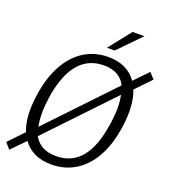

<svg xmlns="http://www.w3.org/2000/svg" viewBox="-165 -1050 1052 1183"><g transform="rotate(20 361.0 -458.0)"><path d="M33 13 -0.5 -26 93.5 -124Q75 -168.5 71 -227.2Q67 -286 77.5 -358.5Q94.5 -479 140.5 -562.5Q186.5 -646 256 -689.5Q325.5 -733 413 -733Q475.5 -733 522.5 -710.8Q569.5 -688.5 599.5 -645L686.5 -735L721 -697L625 -597Q643 -552 647.2 -492.5Q651.5 -433 641 -360Q624.5 -241 578.8 -158.2Q533 -75.5 463.5 -32.8Q394 10 307 10Q244 10 197 -12Q150 -34 120.5 -76.5ZM317 -48.5Q417.5 -48.5 479 -121Q540.5 -193.5 563 -343.5Q572.5 -402 573 -451Q573.5 -500 564.5 -540.5L170 -125.5Q212.5 -48.5 317 -48.5ZM154 -181.5 548.5 -596.5Q528 -636.5 492.2 -655.8Q456.5 -675 404.5 -675Q303 -675 240 -600.2Q177 -525.5 153.5 -373Q145.5 -315.5 145.5 -267.8Q145.5 -220 154 -181.5ZM384 -783.5 499.5 -929H576.5L435 -783.5Z"/></g></svg>

Font: Public Sans Thin ExtraLight
Style: Italic
Weight: 250
Italic angle: -8°
Version: Version 2.001